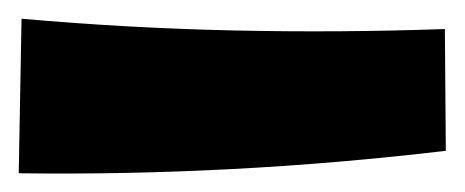

<svg xmlns="http://www.w3.org/2000/svg" viewBox="-20 -41 496 205"><path d="M0 144 3 -21Q116 -11 229 -8.5Q342 -6 455 -10L456 120Q228 147 0 144Z"/></svg>

Font: Marhey ExtraBold
Style: Regular
Weight: 800
Designer: Nur Syamsi & Bustanul Arifin
Foundry: Namelatype
Version: Version 1.000; ttfautohint (v1.8.4.7-5d5b)